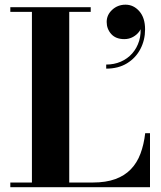

<svg xmlns="http://www.w3.org/2000/svg" viewBox="-20 -780 672 800"><path d="M23 0V-19.5H113V-730.5H23V-750H358V-730.5H268.5V-19.5H366.5Q421.5 -19.5 460.5 -33.8Q499.5 -48 525.2 -74.8Q551 -101.5 565.2 -139.5Q579.5 -177.5 585 -225H605V0ZM422.5 -494V-511Q455.5 -511 483.2 -523Q511 -535 530.8 -557.2Q550.5 -579.5 559.8 -609.8Q569 -640 564.5 -677.5H569.5Q570.5 -663.5 560.8 -649.5Q551 -635.5 534.5 -626.2Q518 -617 498 -617Q462.5 -617 443.5 -638.2Q424.5 -659.5 424.5 -688.5Q424.5 -718 447.5 -739.2Q470.5 -760.5 503 -760.5Q536.5 -760.5 560.5 -733.2Q584.5 -706 584.5 -657.5Q584.5 -613 565 -575.8Q545.5 -538.5 509.2 -516.2Q473 -494 422.5 -494Z"/></svg>

Font: Bodoni Moda
Style: Bold
Weight: 700
Designer: Owen Earl
Foundry: indestructible type
Version: Version 2.005